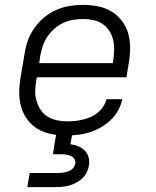

<svg xmlns="http://www.w3.org/2000/svg" viewBox="-20 -548 640 788"><path d="M251 8Q220 8 190 2Q160 -4 135.5 -18.5Q111 -33 93.5 -56Q76 -79 67.5 -107.5Q59 -136 59 -166.5Q59 -197 64 -228L81 -328Q85 -355 94.5 -382Q104 -409 121.5 -433.5Q139 -458 162 -477Q185 -496 211.5 -507.5Q238 -519 266 -523.5Q294 -528 321 -528Q352 -528 382 -522Q412 -516 436.5 -501.5Q461 -487 479 -464Q497 -441 505.5 -413Q514 -385 514 -354Q514 -323 509 -292L499 -231H131L129 -218Q125 -197 124.5 -175.5Q124 -154 130 -134Q136 -114 147 -97Q158 -80 175 -69.5Q192 -59 213 -54.5Q234 -50 256 -50Q272 -50 287.5 -51.5Q303 -53 319.5 -57Q336 -61 351.5 -67.5Q367 -74 380.5 -85Q394 -96 403.5 -110.5Q413 -125 417 -141H482Q477 -117 464.5 -94.5Q452 -72 433.5 -54.5Q415 -37 392.5 -24.5Q370 -12 346 -4.5Q322 3 298 5.5Q274 8 251 8ZM443 -289 445 -302Q448 -323 448.5 -344.5Q449 -366 444 -385.5Q439 -405 428 -422Q417 -439 400.5 -450Q384 -461 363.5 -465.5Q343 -470 322 -470Q301 -470 280 -466.5Q259 -463 239.5 -454Q220 -445 203 -430Q186 -415 174 -397Q162 -379 155.5 -359Q149 -339 145 -318L141 -289ZM92 220 102 162H217Q228 162 238.5 160.5Q249 159 259.5 155.5Q270 152 278.5 143.5Q287 135 289 124Q291 114 285.5 105Q280 96 270.5 92Q261 88 251 86.5Q241 85 230 85H197L211 0H277L269 44Q286 46 301.5 52.5Q317 59 328 70Q339 81 343.5 97.5Q348 114 345 131Q343 145 336 159Q329 173 317.5 184Q306 195 292.5 202Q279 209 265 213Q251 217 236 218.5Q221 220 207 220Z"/></svg>

Font: Iosevka Aile Light Oblique
Style: Regular
Weight: 300
Italic angle: -9°
Designer: Belleve Invis
Foundry: Belleve Invis
Version: Version 31.1.0; ttfautohint (v1.8.4)